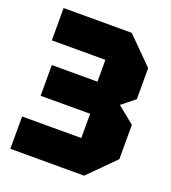

<svg xmlns="http://www.w3.org/2000/svg" viewBox="-129 -797 796 893"><g transform="rotate(20 269.0 -350.0)"><path d="M389 0H24V-160H317V-280H72V-432H298V-540H33V-700H370L498 -572V-418L433 -366L517 -298V-128Z"/></g></svg>

Font: Tektur SemiCondensed ExtraBold
Style: Regular
Weight: 800
Width: 4
Designer: Adam Jagosz
Foundry: Adam Jagosz
Version: Version 1.005;gftools[0.9.30]